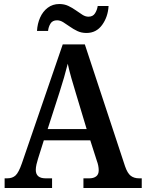

<svg xmlns="http://www.w3.org/2000/svg" viewBox="-20 -935 725 955"><path d="M3 0V-48H16Q42 -48 57.5 -62.5Q73 -77 89 -123L292 -714H402L602 -108Q614 -73 630.5 -60.5Q647 -48 672 -48H685V0H395V-48H425Q445 -48 458 -57.5Q471 -67 471 -88Q471 -99 468.5 -111.5Q466 -124 462 -134L429 -237H198L169 -145Q165 -133 161.5 -117.5Q158 -102 158 -90Q158 -48 207 -48H239V0ZM217 -293H411L358 -469Q346 -508 335 -546.5Q324 -585 317 -618Q309 -586 298.5 -549.5Q288 -513 276 -476ZM410 -771Q385 -771 365 -780.5Q345 -790 327.5 -802.5Q310 -815 294.5 -824.5Q279 -834 264 -834Q241 -834 231 -817.5Q221 -801 219 -781H164Q166 -817 179.5 -847.5Q193 -878 217.5 -896.5Q242 -915 275 -915Q300 -915 320 -905.5Q340 -896 357.5 -883.5Q375 -871 390 -861.5Q405 -852 420 -852Q442 -852 452.5 -868.5Q463 -885 466 -905H520Q517 -851 488 -811Q459 -771 410 -771Z"/></svg>

Font: Noto Serif Bengali SemiCondensed SemiBold
Style: Regular
Weight: 600
Width: 4
Designer: Juan Bruce, Universal Thirst, Indian Type Foundry and the Monotype Design Team.
Foundry: Monotype Imaging Inc.
Version: Version 2.003; ttfautohint (v1.8.4.7-5d5b)